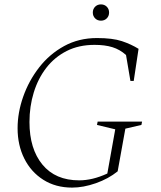

<svg xmlns="http://www.w3.org/2000/svg" viewBox="-20 -843 732 873"><path d="M308 10Q233 10 177 -25.5Q121 -61 90.5 -122Q60 -183 60 -260Q60 -331 85.5 -403.5Q111 -476 158 -536.5Q205 -597 271.5 -633.5Q338 -670 421 -670Q492 -670 534 -656Q576 -642 610 -621L588 -475H573L553 -593Q525 -618 491 -628.5Q457 -639 410 -639Q338 -639 283 -611Q228 -583 190.5 -534.5Q153 -486 133.5 -422.5Q114 -359 114 -288Q114 -166 173 -94.5Q232 -23 340 -23Q370 -23 401.5 -30.5Q433 -38 468 -54L504 -255L421 -275L424 -290H626L623 -275L550 -258L515 -64Q473 -30 416 -10Q359 10 308 10ZM439 -749Q423 -749 412.5 -759.5Q402 -770 402 -786Q402 -802 412.5 -812.5Q423 -823 439 -823Q455 -823 465.5 -812.5Q476 -802 476 -786Q476 -770 465.5 -759.5Q455 -749 439 -749Z"/></svg>

Font: Spectral ExtraLight
Style: Italic
Weight: 275
Italic angle: -10°
Designer: Jean-Baptiste Levee
Foundry: Production Type
Version: Version 2.001